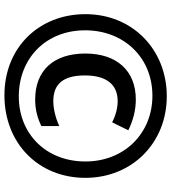

<svg xmlns="http://www.w3.org/2000/svg" viewBox="27 -791 774 868"><g transform="rotate(90 414.0 -357.0)"><path d="M411 10C626 10 784 -142 784 -356C784 -567 626 -724 415 -724C206 -724 44 -571 44 -356C44 -148 193 10 411 10ZM416 -55C245 -55 117 -176 117 -355C117 -528 238 -659 413 -659C582 -659 710 -533 710 -356C710 -179 586 -55 416 -55ZM430 -129C475 -129 513 -139 550 -157V-238C513 -221 472 -211 437 -211C358 -211 321 -258 321 -354C321 -452 363 -502 437 -502C466 -502 500 -494 533 -477L569 -550C525 -572 477 -584 430 -584C298 -584 222 -496 222 -356C222 -215 296 -129 430 -129Z"/></g></svg>

Font: Noto Sans Devanagari Condensed
Style: Bold
Weight: 700
Width: 3
Designer: Jelle Bosma - Monotype Design Team
Foundry: Monotype Imaging Inc.
Version: Version 2.004